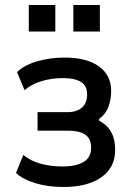

<svg xmlns="http://www.w3.org/2000/svg" viewBox="-20 -738 538 767"><path d="M233 9Q171 9 120.5 -6.5Q70 -22 44 -47L73 -119Q104 -94 144.5 -83.5Q185 -73 229 -73Q284 -73 314 -91Q344 -109 344 -148Q344 -184 320.5 -200Q297 -216 253 -216H130V-290H250Q286 -290 307 -308Q328 -326 328 -361Q328 -396 303 -411Q278 -426 232 -426Q188 -426 148 -414.5Q108 -403 78 -378L48 -450Q77 -478 128 -493Q179 -508 238 -508Q326 -508 375 -473Q424 -438 424 -375Q424 -340 413 -311Q402 -282 376 -263V-256Q400 -243 414 -225.5Q428 -208 434 -186.5Q440 -165 440 -138Q440 -69 385 -30Q330 9 233 9ZM273 -612V-718H379V-612ZM95 -612V-718H201V-612Z"/></svg>

Font: Nunito Sans 7pt Condensed SemiBold
Style: Regular
Weight: 600
Width: 3
Designer: Vernon Adams
Foundry: Vernon Adams
Version: Version 3.101;gftools[0.9.27]